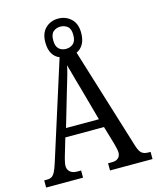

<svg xmlns="http://www.w3.org/2000/svg" viewBox="-129 -972 866 1060"><g transform="rotate(-15 304.5 -442.0)"><path d="M1 0V-41H16Q33 -41 43.5 -47Q54 -53 63 -70Q72 -87 82 -119L259 -676Q234 -685 219 -710Q204 -735 204 -775Q204 -828 233.5 -856Q263 -884 306 -884Q349 -884 379 -856Q409 -828 409 -775Q409 -737 395 -712Q381 -687 356 -676L536 -93Q546 -62 559.5 -51.5Q573 -41 597 -41H609V0H366V-41H389Q412 -41 424.5 -52.5Q437 -64 437 -84Q437 -92 434 -106.5Q431 -121 427 -135L396 -240H175L146 -142Q143 -134 141 -124Q139 -114 137 -105Q135 -96 135 -87Q135 -66 149.5 -53.5Q164 -41 189 -41H212V0ZM192 -289H380L330 -470Q321 -500 313.5 -527.5Q306 -555 299.5 -579Q293 -603 287 -623Q284 -603 277.5 -580Q271 -557 263.5 -532Q256 -507 248 -480ZM306 -711Q330 -711 347 -725.5Q364 -740 364 -775Q364 -810 347 -824Q330 -838 306 -838Q283 -838 266 -824Q249 -810 249 -775Q249 -741 265 -726Q281 -711 306 -711Z"/></g></svg>

Font: Noto Serif Khmer Condensed
Style: Regular
Weight: 400
Width: 3
Designer: Danh Hong and the Monotype Design Team
Foundry: Monotype Imaging Inc.
Version: Version 2.004